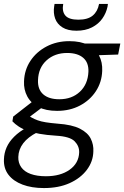

<svg xmlns="http://www.w3.org/2000/svg" viewBox="-49 -723 631 975"><path d="M174 232Q112 232 65.5 214.5Q19 197 -6 164.5Q-31 132 -29 86Q-28 54 -15.5 25.5Q-3 -3 23 -29Q49 -55 88 -76L140 -51Q93 -27 69 4.5Q45 36 44 74Q43 104 59 126.5Q75 149 107 160.5Q139 172 184 172Q258 172 304.5 139Q351 106 353 51Q354 19 330 -5.5Q306 -30 235 -34Q187 -37 151.5 -43.5Q116 -50 90.5 -59Q65 -68 46 -80.5Q27 -93 14 -107L18 -131L122 -212L179 -188L74 -109L85 -143Q99 -133 112.5 -125.5Q126 -118 142.5 -112Q159 -106 183.5 -102Q208 -98 244 -95Q317 -90 357 -69.5Q397 -49 412 -18.5Q427 12 425 46Q424 97 392 139.5Q360 182 304.5 207Q249 232 174 232ZM241 -160Q184 -160 146 -179.5Q108 -199 89.5 -233.5Q71 -268 73 -310Q75 -368 105.5 -414Q136 -460 187.5 -487Q239 -514 303 -514Q361 -514 398.5 -494.5Q436 -475 454 -441Q472 -407 470 -363Q468 -306 438 -260Q408 -214 357 -187Q306 -160 241 -160ZM252 -219Q316 -219 356.5 -257Q397 -295 400 -358Q402 -405 373.5 -429.5Q345 -454 292 -454Q229 -454 187.5 -416.5Q146 -379 144 -316Q142 -269 170.5 -244Q199 -219 252 -219ZM372 -440 358 -502H562L551 -446ZM339 -567Q295 -567 268 -584Q241 -601 231 -629Q221 -657 226 -690L228 -703H272Q265 -665 283 -644Q301 -623 349 -623Q397 -623 422 -644Q447 -665 454 -703H499L497 -689Q490 -656 470.5 -628.5Q451 -601 418 -584Q385 -567 339 -567Z"/></svg>

Font: DM Sans 16pt Light
Style: Italic
Weight: 300
Italic angle: -10°
Version: Version 4.004;gftools[0.9.30]